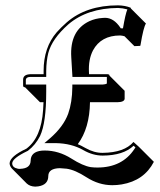

<svg xmlns="http://www.w3.org/2000/svg" viewBox="-20 -630 601 722"><path d="M448.2 -493.7Q439.9 -496.1 431.6 -496.6Q359.9 -496.6 329.6 -440.4Q312 -406.2 314.5 -358.4L314.9 -351.1H383.8Q388.7 -350.6 390.6 -349.1Q391.6 -346.7 392.1 -345.2L448.7 -288.6V-258.3Q447.3 -246.1 421.4 -245.6H318.4Q316.9 -147.5 272.5 -87.9Q283.7 -83.5 300.8 -73.7Q334 -54.7 366.2 -55.2Q447.8 -56.2 481.9 -96.2L502 -78.1L558.6 -21.5Q522 49.3 437.5 63.5Q419.9 66.4 402.3 66.4Q351.6 66.4 305.2 36.6Q262.2 8.8 230.5 4.4Q217.8 2.9 204.6 2.4Q162.1 3.4 161.6 31.7Q161.6 64.9 124 70.8Q118.2 71.8 112.8 71.8Q92.8 71.3 80.6 60.1L24.4 3.4Q16.6 -5.4 16.1 -16.1Q17.6 -42 79.1 -70.8Q135.3 -112.3 142.1 -216.8Q143.1 -230.5 143.6 -245.6H130.4L74.2 -301.8Q69.8 -302.2 68.4 -303.2Q67.4 -305.7 66.9 -308.1V-330.1Q66.9 -346.7 85.9 -350.1Q90.3 -350.6 94.2 -351.1H144V-363.8Q144 -451.7 193.4 -508.8Q209 -526.4 231 -545.9Q304.7 -609.9 423.8 -609.9Q450.7 -609.4 471.2 -601.1L472.2 -598.1L528.8 -541.5Q519.5 -527.8 508.3 -460.4Q507.8 -458.5 507.3 -457.5L485.4 -456.5ZM248 -414.6Q241.7 -515.1 315.9 -550.3Q339.4 -561 365.7 -562.5Q371.1 -563 375 -563Q407.7 -563 432.6 -525.9Q433.6 -523.9 434.1 -523.4H442.4Q451.7 -578.1 459 -594.7Q440.9 -599.6 423.8 -600.1Q308.1 -599.1 237.3 -538.6Q175.8 -484.4 161.6 -430.7Q154.3 -401.4 153.8 -363.8V-340.8H94.2Q78.1 -340.3 77.1 -330.1V-312H153.8V-285.2Q153.8 -168.5 130.9 -119.1Q113.8 -85 85 -63L84 -62.5L83 -62Q26.9 -35.2 25.9 -16.1Q25.9 0 46.9 4.4Q51.3 5.4 56.2 4.9Q94.2 3.4 95.2 -24.9Q95.2 -59.1 136.7 -63.5Q142.6 -64 147.9 -64Q200.7 -64 248.5 -33.7Q291.5 -6.3 321.3 -1.5Q333.5 0 346.2 0Q439.9 0 485.8 -70.3Q487.8 -73.7 489.3 -75.7L482.4 -82Q443.8 -45.4 366.2 -44.9Q329.1 -44.9 293.5 -65.4Q249.5 -90.8 189.5 -91.8Q184.1 -91.8 179.2 -91.8H147L167.5 -109.4Q218.3 -153.3 236.3 -202.1Q251.5 -245.1 252 -302.2V-312H365.2Q376.5 -312.5 381.8 -315.9V-340.8H252.4Z"/></svg>

Font: Linux Biolinum Shadow O
Style: Bold
Weight: 700
Designer: Philipp H. Poll
Foundry: Philipp H. Poll
Version: Version 0.9.2